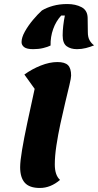

<svg xmlns="http://www.w3.org/2000/svg" viewBox="-20 -908 487 953"><path d="M178 25Q126 25 103 -1Q80 -27 80 -78Q80 -107 89.5 -164Q99 -221 115.5 -298.5Q132 -376 152 -467L101 -538Q138 -565 182 -582.5Q226 -600 265 -600Q302 -600 317.5 -584.5Q333 -569 333 -533Q333 -521 324.5 -485.5Q316 -450 304 -400Q292 -350 280 -294.5Q268 -239 260 -186Q252 -133 252 -92Q252 -38 278 -15Q231 25 178 25ZM145 -664Q113 -664 100 -674Q87 -684 87 -699Q87 -722 103.5 -751.5Q120 -781 143.5 -809Q167 -837 188 -856Q211 -870 243 -879Q275 -888 314 -888Q355 -888 384.5 -872.5Q414 -857 415 -820L416 -748Q416 -723 425 -707.5Q434 -692 447 -683Q428 -675 406.5 -669.5Q385 -664 362 -664Q331 -664 311 -678.5Q291 -693 291 -732Q291 -755 294 -781Q297 -807 302 -831H284Q258 -803 244 -764Q230 -725 231 -682Q217 -675 194.5 -669.5Q172 -664 145 -664Z"/></svg>

Font: Lemonada SemiBold
Style: Regular
Weight: 600
Designer: Mohamed Gaber (Arabic), Eduardo Tunni (Latin)
Foundry: Kief Type Foundry
Version: Version 4.005; ttfautohint (v1.8.3)